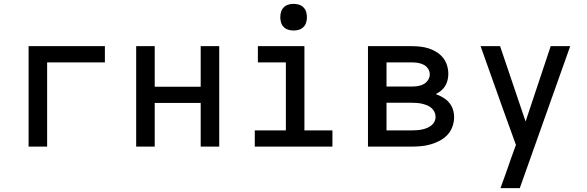

<svg xmlns="http://www.w3.org/2000/svg" viewBox="-20 -759 3040 994"><path d="M128 0V-520H523V-436H224V0Z M685 0V-520H781V-310H1019V-520H1115V0H1019V-226H781V0Z M1299 0V-84H1460V-436H1315V-520H1556V-84H1701V0ZM1500 -601Q1486 -601 1472.5 -605Q1459 -609 1449 -619Q1439 -629 1435 -642.5Q1431 -656 1431 -670Q1431 -684 1435 -697.5Q1439 -711 1449 -721Q1459 -731 1472.5 -735Q1486 -739 1500 -739Q1514 -739 1527.5 -735Q1541 -731 1551 -721Q1561 -711 1565 -697.5Q1569 -684 1569 -670Q1569 -656 1565 -642.5Q1561 -629 1551 -619Q1541 -609 1527.5 -605Q1514 -601 1500 -601Z M1885 0V-520H2112Q2135 -520 2157 -517.5Q2179 -515 2200.5 -508Q2222 -501 2241 -489Q2260 -477 2274 -459.5Q2288 -442 2294.5 -420Q2301 -398 2301 -376Q2301 -360 2297 -343.5Q2293 -327 2284.5 -313.5Q2276 -300 2263.5 -289.5Q2251 -279 2236 -272Q2255 -265 2273 -254.5Q2291 -244 2304.5 -228.5Q2318 -213 2324.5 -193Q2331 -173 2331 -153Q2331 -128 2322.5 -104Q2314 -80 2297 -61.5Q2280 -43 2257.5 -31Q2235 -19 2211 -12Q2187 -5 2162 -2.5Q2137 0 2112 0ZM1981 -311H2112Q2128 -311 2144 -313.5Q2160 -316 2173.5 -323.5Q2187 -331 2196 -344.5Q2205 -358 2205 -374Q2205 -390 2196 -403.5Q2187 -417 2173 -424Q2159 -431 2143.5 -433.5Q2128 -436 2112 -436H1981ZM1981 -84H2112Q2125 -84 2138.5 -85Q2152 -86 2164.5 -88.5Q2177 -91 2189.5 -96Q2202 -101 2212.5 -109Q2223 -117 2229 -129Q2235 -141 2235 -155Q2235 -168 2229 -180Q2223 -192 2213 -200.5Q2203 -209 2190.5 -214Q2178 -219 2165 -222Q2152 -225 2138.5 -226Q2125 -227 2112 -227H1981Z M2571 215Q2585 177 2598.5 139Q2612 101 2625 63L2651 -9L2588 -183L2468 -520H2569L2701 -130L2831 -520H2932L2671 215Z"/></svg>

Font: Iosevka Fixed Medium Extended
Style: Regular
Weight: 500
Width: 7
Monospace: yes
Designer: Belleve Invis
Foundry: Belleve Invis
Version: Version 24.1.1; ttfautohint (v1.8.4)